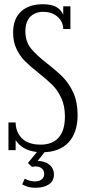

<svg xmlns="http://www.w3.org/2000/svg" viewBox="-20 -710 412 908"><path d="M180 10Q109 10 71 -26.5Q33 -63 33 -131H54Q54 -86 83.5 -56Q113 -26 172 -26Q228 -26 257.5 -59.5Q287 -93 287 -159Q287 -209 270 -246Q253 -283 228 -308Q203 -333 161 -366L160 -367Q122 -397 98 -421Q74 -445 58 -478.5Q42 -512 42 -556Q42 -621 79.5 -655.5Q117 -690 182 -690Q225 -690 248 -676Q271 -662 280.5 -637Q290 -612 293 -573H279Q279 -606 253 -630Q227 -654 184 -654Q146 -654 123 -630.5Q100 -607 100 -562Q100 -514 126 -481.5Q152 -449 205 -408Q250 -373 278.5 -344Q307 -315 327 -271Q347 -227 347 -167Q347 -82 303.5 -36Q260 10 180 10ZM20 0V-131H54V0ZM279 -573V-680H313V-573ZM148 178Q128 178 114 174Q100 170 85 162L97 135Q121 148 145 148Q165 148 177 138.5Q189 129 189 113Q189 96 177.5 86.5Q166 77 148 77Q143 77 131 79L112 61L170 -10H206L145 68L141 53Q149 51 155 51Q191 51 213 68.5Q235 86 235 116Q235 146 211 162Q187 178 148 178Z"/></svg>

Font: Margherita Variable
Style: Regular
Weight: 400
Designer: James Puckett
Foundry: Dunwich Type Founders
Version: Version 1.008